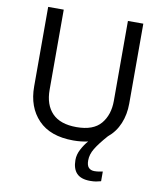

<svg xmlns="http://www.w3.org/2000/svg" viewBox="-99 -794 928 1093"><g transform="rotate(10 365.5 -247.0)"><path d="M466 107Q466 136 478 148.5Q490 161 511 161Q528 161 539.5 158.5Q551 156 559 155V211Q545 215 531 217.5Q517 220 497 220Q444 220 419 194Q394 168 394 117Q394 86 410 55.5Q426 25 447 1Q408 10 362 10Q229 10 159.5 -62.5Q90 -135 90 -254V-714H180V-251Q180 -164 226.5 -116Q273 -68 367 -68Q464 -68 507.5 -119.5Q551 -171 551 -252V-714H640V-252Q640 -189 618 -136Q596 -83 552 -47Q508 3 487 37.5Q466 72 466 107Z"/></g></svg>

Font: Noto Sans Glagolitic
Style: Regular
Weight: 400
Designer: Monotype Design Team
Foundry: Monotype Imaging Inc.
Version: Version 2.004; ttfautohint (v1.8.4.7-5d5b)